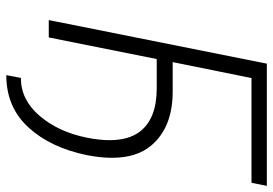

<svg xmlns="http://www.w3.org/2000/svg" viewBox="-152 -599 890 626"><g transform="rotate(90 293.0 -286.0)"><path d="M225 138.5 234 91Q305.5 91 358 29.5Q410.5 -32 429 -125Q437 -165 437 -198Q437 -260 409.5 -296.5Q367.5 -352 268 -352H172.5L102 0H45.5L187.5 -711H586L576 -661H234.5L182.5 -404H278.5Q395.5 -404 454.5 -334Q494.5 -286.5 494.5 -206.5Q494.5 -169.5 486 -125Q461.5 -5.5 395.2 66.5Q329 138.5 225 138.5Z"/></g></svg>

Font: Roberto Sans Light
Style: Italic
Weight: 300
Italic angle: -11°
Designer: Google
Version: Version 1.00;June 11, 2020;FontCreator 12.0.0.2522 64-bit; t